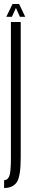

<svg xmlns="http://www.w3.org/2000/svg" viewBox="-30 -710 146 959"><path d="M-9.5 229Q33.5 229 53.5 200.5Q73.5 172 73.5 76.5V-600H24.5V79Q24.5 149 16.5 169.5Q8.5 190 -9.5 190ZM1.5 -626H29.5L49.5 -670.5L69.5 -626H96L65.5 -690H32.5Z"/></svg>

Font: Anybody UltraCondensed Light
Style: Regular
Weight: 300
Width: 1
Version: Version 1.113;gftools[0.9.25]